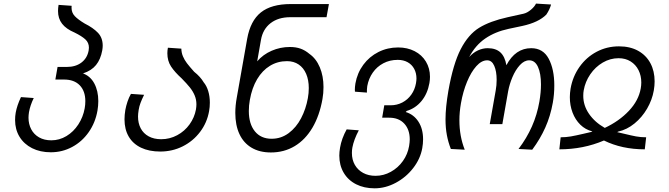

<svg xmlns="http://www.w3.org/2000/svg" viewBox="-20 -812 3640 1044"><path d="M62 -159.5Q62 -180.5 65.5 -200Q72.5 -238.5 94 -284L163.5 -279Q144 -239 137.5 -201.5Q135 -185 135 -172Q135 -137 149.8 -109Q164.5 -81 192.5 -65Q220.5 -49 259 -49Q303 -49 341.5 -72.2Q380 -95.5 406 -135.5Q432 -175.5 440.5 -223Q444 -242 444 -262Q444 -316.5 413.8 -348Q383.5 -379.5 328 -379.5H281L293 -448H343Q391.5 -448 423 -472Q454.5 -496 462 -537.5Q463.5 -546 463.5 -552.5Q463.5 -580 444.2 -597.8Q425 -615.5 385.5 -635Q339.5 -654.5 317.5 -683Q295.5 -711.5 295.5 -752Q295.5 -767.5 298.5 -785.5L369.5 -780.5Q369 -777 369 -770Q369 -743 386.5 -724.5Q404 -706 440.5 -684Q486.5 -661 512.5 -633.8Q538.5 -606.5 538.5 -563.5Q538.5 -553 536 -538Q527 -489 502.2 -458.5Q477.5 -428 432 -413L428 -414Q470.5 -399.5 492.5 -358.8Q514.5 -318 514.5 -262Q514.5 -237 510 -210.5Q498.5 -145 462.2 -93.2Q426 -41.5 372.2 -12.8Q318.5 16 256.5 16Q198.5 16 154.5 -6.2Q110.5 -28.5 86.2 -68.2Q62 -108 62 -159.5Z M657 -163Q657 -187 661.5 -214Q665.5 -236 673.2 -259.2Q681 -282.5 692 -301.5L763.5 -296.5Q751 -271 744 -252.2Q737 -233.5 734 -214.5Q730.5 -192.5 730.5 -178.5Q730.5 -142 745.2 -114Q760 -86 788.5 -70.5Q817 -55 856.5 -55Q903 -55 943.5 -76.8Q984 -98.5 1010.8 -135.8Q1037.5 -173 1045.5 -217Q1048 -233 1048 -244.5Q1048 -271 1038.2 -293.8Q1028.5 -316.5 1012.2 -336.8Q996 -357 968 -385.5Q930 -420 910 -450.5Q890 -481 890 -522.5Q890 -537 893 -552.5L966 -547.5Q966.5 -525 974.8 -505.5Q983 -486 996.5 -468.2Q1010 -450.5 1035.5 -422Q1070 -394.5 1087.5 -364.5Q1103.5 -345.5 1112.2 -316.8Q1121 -288 1121 -254Q1121 -229.5 1117 -208Q1106 -145 1068 -94.8Q1030 -44.5 973.5 -16.2Q917 12 851.5 12Q790.5 12 746.8 -9Q703 -30 680 -69.2Q657 -108.5 657 -163Z M1259.5 -198Q1259.5 -238.5 1267.5 -281.5L1324 -601Q1341.5 -699 1398.5 -744.5Q1455.5 -790 1561.5 -790H1768.5L1755.5 -718.5H1558.5Q1493 -718.5 1451 -685.8Q1409 -653 1399 -595L1378.5 -478.5Q1410 -515.5 1457 -536Q1504 -556.5 1556 -556.5Q1589 -556.5 1614.2 -547.5Q1639.5 -538.5 1662.5 -519Q1699 -493.5 1719 -446Q1739 -398.5 1739 -338.5Q1739 -304.5 1733.5 -274Q1717.5 -183 1678.8 -117.5Q1640 -52 1582.5 -17.5Q1525 17 1453 17Q1391.5 17 1348 -8.8Q1304.5 -34.5 1282 -82.8Q1259.5 -131 1259.5 -198ZM1654 -278.5Q1659 -305.5 1659 -333Q1659 -377 1644.8 -410.2Q1630.5 -443.5 1603.8 -461.5Q1577 -479.5 1540.5 -479.5Q1489.5 -479.5 1448 -454.2Q1406.5 -429 1378.2 -381.5Q1350 -334 1338.5 -268.5Q1333 -239 1333 -208.5Q1333 -138.5 1365.8 -98Q1398.5 -57.5 1457 -57.5Q1508.5 -57.5 1549.8 -88.2Q1591 -119 1617.2 -169.2Q1643.5 -219.5 1654 -278.5Z M1825 34Q1825 15 1829 -9Q1837.5 -59 1865 -108.5L1931 -103.5Q1904 -52.5 1896 -9.5Q1893.5 3 1893.5 20Q1893.5 56.5 1909.5 84.5Q1925.5 112.5 1954.5 128.2Q1983.5 144 2022 144Q2066 144 2105.2 122.2Q2144.5 100.5 2170.8 63.5Q2197 26.5 2204.5 -18Q2208 -40 2208 -54Q2208 -107.5 2178.2 -139.8Q2148.5 -172 2096.5 -172H2058L2069.5 -239.5H2104Q2138.5 -239.5 2167.8 -254.8Q2197 -270 2216.5 -297.5Q2236 -325 2242 -360Q2244.5 -375 2244.5 -385.5Q2244.5 -414.5 2232.2 -437.5Q2220 -460.5 2197 -473.5Q2174 -486.5 2142.5 -486.5Q2099.5 -486.5 2064.5 -468Q2029.5 -449.5 2007 -417.2Q1984.5 -385 1977 -344Q1974.5 -325.5 1975 -308.5L1910 -313.5Q1909.5 -317.5 1909.5 -325Q1909.5 -338.5 1912.5 -358Q1922.5 -415 1955.5 -459.8Q1988.5 -504.5 2037.8 -529.2Q2087 -554 2145 -554Q2195 -554 2234.5 -533.8Q2274 -513.5 2296 -477Q2318 -440.5 2318 -394.5Q2318 -378 2315 -360.5Q2304.5 -302 2271.8 -262.5Q2239 -223 2192 -209L2186 -203Q2230 -189.5 2255.2 -150.5Q2280.5 -111.5 2280.5 -54.5Q2280.5 -31.5 2276 -6Q2265.5 52 2226.5 102.2Q2187.5 152.5 2131.5 182.2Q2075.5 212 2017 212Q1960 212 1916.5 190Q1873 168 1849 127.5Q1825 87 1825 34Z M2402.5 -163.5Q2402.5 -228 2418 -318Q2444 -465 2485.2 -544.8Q2526.5 -624.5 2585.2 -660.8Q2644 -697 2741 -718.5L2827 -737.5Q2846.5 -742 2866.8 -759Q2887 -776 2894.5 -792.5L2976.5 -787.5Q2969 -760 2950.5 -732.5Q2908 -690 2820.5 -671L2745 -655Q2672.5 -639.5 2618.8 -602.8Q2565 -566 2531 -501.5Q2552 -525.5 2578.5 -537.8Q2605 -550 2631.5 -550Q2676 -550 2700.8 -527.2Q2725.5 -504.5 2733.5 -457.5Q2782.5 -550 2868.5 -550Q2933 -550 2963.5 -492.8Q2994 -435.5 2994 -347.5Q2994 -298.5 2986 -254Q2973 -181 2945.2 -118.8Q2917.5 -56.5 2874 2L2799.5 -2Q2844 -60.5 2872.2 -124.2Q2900.5 -188 2913 -260Q2921.5 -310 2921.5 -352.5Q2921.5 -412.5 2905.2 -448.2Q2889 -484 2857.5 -484Q2830.5 -484 2806.8 -458Q2783 -432 2766.5 -393Q2750 -354 2743 -315.5L2711.5 -137H2643L2675.5 -320.5Q2680.5 -347.5 2680.5 -378Q2680.5 -424 2667.5 -454Q2654.5 -484 2629 -484Q2598.5 -484 2570 -452.2Q2541.5 -420.5 2519.5 -367.2Q2497.5 -314 2486.5 -251Q2478 -203 2478 -158Q2478 -71 2507 2L2431.5 -2Q2417 -39 2409.8 -77.8Q2402.5 -116.5 2402.5 -163.5Z M3152 -84.5Q3184 -92 3195 -94.5L3201 -97.5Q3163 -107 3135.5 -134Q3108 -161 3093.2 -200Q3078.5 -239 3078.5 -283.5Q3078.5 -305 3082.5 -330Q3094 -396 3131.2 -448.5Q3168.5 -501 3224.2 -530.5Q3280 -560 3346 -560Q3406 -560 3449.8 -535.8Q3493.5 -511.5 3516.5 -468.5Q3539.5 -425.5 3539.5 -369.5Q3539.5 -345.5 3535 -320Q3526 -268.5 3498.5 -221.2Q3471 -174 3430 -140.5Q3389 -107 3341.5 -96.5L3336 -93.5L3374.5 -84.5Q3413 -75 3438.8 -70.2Q3464.5 -65.5 3493.5 -65.5L3486 0Q3361.5 0 3264 -48Q3151.5 0 3021.5 0L3028.5 -65.5Q3057 -65.5 3084.2 -70.2Q3111.5 -75 3152 -84.5ZM3151.5 -291Q3151.5 -238.5 3182.8 -193Q3214 -147.5 3268.5 -116.5Q3347 -153.5 3399.8 -209.5Q3452.5 -265.5 3464 -331Q3467 -347.5 3467 -363.5Q3467 -400.5 3452 -430.5Q3437 -460.5 3409 -478Q3381 -495.5 3343.5 -495.5Q3298 -495.5 3257.5 -471.8Q3217 -448 3189.5 -407.8Q3162 -367.5 3154 -321Q3151.5 -308.5 3151.5 -291Z"/></svg>

Font: JuliaMono Light
Style: Italic
Weight: 300
Italic angle: -9°
Monospace: yes
Designer: cormullion
Foundry: corm
Version: Version 0.054; ttfautohint (v1.8.4)